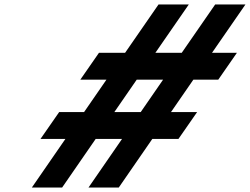

<svg xmlns="http://www.w3.org/2000/svg" viewBox="-20 -845 1126 865"><path d="M411 -219H529.8L378.6 0H515L666.2 -219H783.9L868 -340H750.3L851.1 -486H963.3L1047.3 -607H935.1L1085.9 -825H949.5L798.7 -607H679.9L830.7 -825H694.3L543.5 -607H425.8L341.8 -486H459.5L358.7 -340H246.5L162.4 -219H274.6L123.4 0H259.8ZM613.9 -340H495.1L595.9 -486H714.7Z"/></svg>

Font: Hussar
Style: BdWideOblFour
Weight: 700
Foundry: Cannot Into Space Fonts
Version: Version 2.00